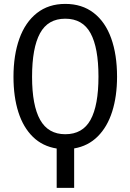

<svg xmlns="http://www.w3.org/2000/svg" viewBox="-20 -737 655 964"><path d="M352.3 8.2V206.2H264.6V8.7Q193.8 -2.6 145.4 -49.7Q96.9 -96.9 72.3 -173.8Q47.7 -250.8 47.7 -351.3Q47.7 -460 77.2 -542.6Q106.7 -625.1 165.1 -671.3Q223.6 -717.4 307.7 -717.4Q391.8 -717.4 450.3 -672.3Q508.7 -627.2 538.2 -544.9Q567.7 -462.6 567.7 -352.3Q567.7 -253.8 543.3 -176.9Q519 -100 470.5 -51.8Q422.1 -3.6 352.3 8.2ZM474.4 -352.3Q474.4 -497.4 434.6 -570.3Q394.9 -643.1 307.7 -643.1Q220.5 -643.1 180.8 -569.7Q141 -496.4 141 -351.3Q141 -207.7 181.5 -135.4Q222.1 -63.1 307.7 -63.1Q394.9 -63.1 434.6 -135.4Q474.4 -207.7 474.4 -352.3Z"/></svg>

Font: Fira Code Fixed
Style: Regular
Weight: 400
Monospace: yes
Designer: Carrois Corporate, Edenspiekermann AG, Nikita Prokopov
Foundry: Carrois Corporate, Edenspiekermann AG, Nikita Prokopov
Version: Version 5.002